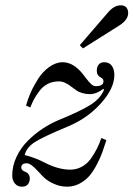

<svg xmlns="http://www.w3.org/2000/svg" viewBox="-20 -690 502 722"><path d="M26 -30Q26 -66 42 -100Q58 -134 84 -160Q110 -186 138.5 -205Q167 -224 197 -237Q285 -273 321.5 -296.5Q358 -320 371 -352Q369 -355 369 -356Q342 -336 318 -336Q303 -336 289.5 -340Q276 -344 269 -349Q262 -354 251 -362Q224 -384 202 -384Q178 -384 159.5 -374.5Q141 -365 128 -347.5Q115 -330 108 -317Q101 -304 94 -286L78 -293Q84 -316 95 -341Q106 -366 123 -393Q140 -420 165 -438Q190 -456 216 -456Q261 -456 301 -399Q314 -382 322.5 -374Q331 -366 340 -366Q369 -366 369 -384Q369 -394 360 -398Q344 -406 344 -424Q344 -438 351 -447Q358 -456 372 -456Q391 -456 400.5 -442.5Q410 -429 410 -408Q410 -358 360 -302Q310 -246 239 -216Q138 -174 108.5 -154Q79 -134 73 -107Q115 -96 149 -78Q200 -52 244 -52Q268 -52 288.5 -63.5Q309 -75 322.5 -94.5Q336 -114 345 -132Q354 -150 361 -171L380 -163Q372 -138 365 -118Q358 -98 344.5 -72Q331 -46 316.5 -29Q302 -12 280 0Q258 12 233 12Q207 12 184.5 2Q162 -8 150 -18.5Q138 -29 123 -46Q96 -76 81 -76Q60 -76 60 -60Q60 -49 75 -44Q92 -37 92 -19Q92 -6 85 3Q78 12 62 12Q46 12 36 0Q26 -12 26 -30ZM280 -520 386 -643Q409 -670 434 -670Q449 -670 455.5 -661.5Q462 -653 462 -641Q462 -616 430 -595L292 -508Z"/></svg>

Font: Old Standard TT
Style: Italic
Weight: 400
Italic angle: -15.2°
Designer: Alexey Kryukov <alexios@thessalonica.org.ru>
Version: Version 2.2